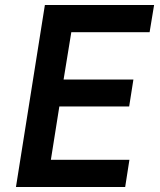

<svg xmlns="http://www.w3.org/2000/svg" viewBox="-20 -750 640 770"><path d="M44 0 160 -730H598L580 -621H266L235 -431H515L498 -323H218L184 -109H499L482 0Z"/></svg>

Font: JetBrains Mono NL
Style: Bold Italic
Weight: 700
Italic angle: -9°
Designer: Philipp Nurullin, Konstantin Bulenkov
Foundry: JetBrains
Version: Version 2.304; ttfautohint (v1.8.4.7-5d5b)